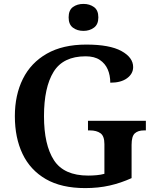

<svg xmlns="http://www.w3.org/2000/svg" viewBox="-20 -952 791 982"><path d="M416 10Q294 10 214.5 -36Q135 -82 95.5 -164.5Q56 -247 56 -358Q56 -466 97 -548.5Q138 -631 219.5 -677.5Q301 -724 421 -724Q541 -724 601 -691Q661 -658 661 -609Q661 -575 630 -552Q599 -529 544 -529Q544 -567 531 -597Q518 -627 490.5 -645.5Q463 -664 418 -664Q303 -664 254 -584.5Q205 -505 205 -358Q205 -211 256 -132.5Q307 -54 431 -54Q453 -54 474.5 -56Q496 -58 514 -63V-215Q514 -256 494 -270.5Q474 -285 440 -285H430V-334H726V-285H716Q686 -285 669.5 -270Q653 -255 653 -211V-41Q598 -16 540.5 -3Q483 10 416 10ZM407 -794Q375 -794 353 -810.5Q331 -827 331 -863Q331 -900 353 -916Q375 -932 407 -932Q438 -932 460.5 -916Q483 -900 483 -863Q483 -827 460.5 -810.5Q438 -794 407 -794Z"/></svg>

Font: Noto Nastaliq Urdu SemiBold
Style: Regular
Weight: 600
Version: Version 3.007